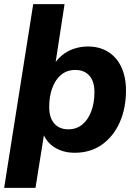

<svg xmlns="http://www.w3.org/2000/svg" viewBox="-29 -725 659 925"><path d="M-9 180 131 -705H282L236 -406L225 -405Q243 -436 268.5 -457.5Q294 -479 326.5 -490Q359 -501 395 -501Q450 -501 491.5 -475.5Q533 -450 555.5 -402Q578 -354 578 -289Q578 -204 548 -136Q518 -68 462.5 -28.5Q407 11 331 11Q276 11 234.5 -14.5Q193 -40 176 -89H185L142 180ZM300 -102Q340 -102 368 -125.5Q396 -149 411 -189.5Q426 -230 426 -281Q426 -333 401.5 -360.5Q377 -388 334 -388Q294 -388 266 -365Q238 -342 223 -301.5Q208 -261 208 -210Q208 -158 232.5 -130Q257 -102 300 -102Z"/></svg>

Font: Nunito Sans 12pt ExtraLight ExtraBold
Style: Italic
Weight: 800
Italic angle: -9°
Version: Version 3.101;gftools[0.9.27]